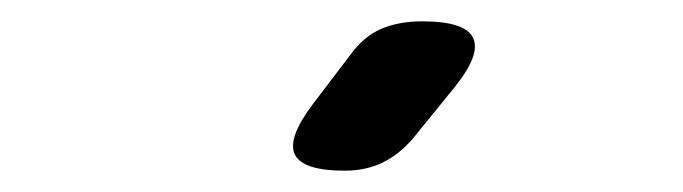

<svg xmlns="http://www.w3.org/2000/svg" viewBox="-20 -936 640 180"><path d="M303 -776Q264 -776 256.5 -791Q249 -806 273 -838L308 -884Q321 -902 337.5 -909Q354 -916 376 -916Q416 -916 423.5 -900.5Q431 -885 406 -854L367 -806Q354 -791 338.5 -783.5Q323 -776 303 -776Z"/></svg>

Font: Maple Mono SemiBold
Style: Regular
Weight: 600
Monospace: yes
Designer: subframe7536
Version: Version 7.000